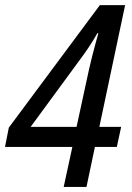

<svg xmlns="http://www.w3.org/2000/svg" viewBox="-27 -737 521 757"><path d="M224.1 0 258.3 -157.7H-7.3L7.8 -233.9L366.7 -716.8H466.3L364.7 -236.8H450.7L433.6 -157.7H347.2L314 0ZM93.8 -236.8H274.9L324.2 -464.4Q329.6 -488.8 336.2 -514.6Q342.8 -540.5 349.4 -564.7Q356 -588.9 360.8 -606H356.9Q342.3 -580.1 327.1 -557.1Q312 -534.2 298.8 -516.1Z"/></svg>

Font: Open Sans SemiCondensed Medium
Style: Italic
Weight: 500
Width: 4
Italic angle: -12°
Designer: Monotype Design Team
Foundry: Monotype Imaging Inc.
Version: Version 3.000